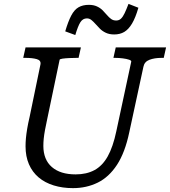

<svg xmlns="http://www.w3.org/2000/svg" viewBox="-20 -955 878 992"><path d="M224 -340Q217 -308 212.5 -283.5Q208 -259 206 -239.5Q204 -220 204 -201Q204 -166 215 -138.5Q226 -111 248 -92Q270 -73 300.5 -63.5Q331 -54 371 -54Q427 -54 468 -76Q509 -98 536.5 -147Q564 -196 581 -277L658 -636Q660 -642 647 -646.5Q634 -651 614 -653.5Q594 -656 575 -656H566L578 -710H838L826 -656H815Q778 -656 752 -646Q726 -636 721 -610L648 -272Q626 -167 584.5 -103.5Q543 -40 485 -11.5Q427 17 357 17Q303 17 257.5 3Q212 -11 179.5 -38.5Q147 -66 129.5 -106.5Q112 -147 112 -199Q112 -220 114 -241.5Q116 -263 120.5 -290Q125 -317 133 -351L189 -622Q193 -643 170 -649.5Q147 -656 111 -656H100L112 -710H398L386 -656H377Q358 -656 337.5 -655Q317 -654 303 -652Q289 -650 288 -646ZM570 -777Q545 -777 527 -785.5Q509 -794 496.5 -806.5Q484 -819 473.5 -831Q463 -843 452.5 -851.5Q442 -860 429 -860Q408 -860 395.5 -840.5Q383 -821 369 -774L317 -793Q332 -844 348 -874.5Q364 -905 386 -917.5Q408 -930 439 -930Q463 -930 480.5 -922Q498 -914 510 -902Q522 -890 532.5 -877.5Q543 -865 554 -857Q565 -849 580 -849Q595 -849 605 -858.5Q615 -868 624 -887Q633 -906 644 -935L695 -915Q680 -863 662 -833Q644 -803 622 -790Q600 -777 570 -777Z"/></svg>

Font: Roboto Serif
Style: Italic
Weight: 400
Italic angle: -10°
Designer: Greg Gazdowicz
Foundry: Commercial Type
Version: Version 1.008